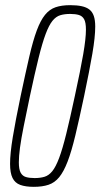

<svg xmlns="http://www.w3.org/2000/svg" viewBox="-20 -716 389 744"><path d="M111 8Q79 8 58.5 0.5Q38 -7 28.5 -26.5Q19 -46 19 -81Q19 -121 29.5 -184.5Q40 -248 60 -344Q79 -434 93.5 -496.5Q108 -559 122.5 -598Q137 -637 154.5 -658.5Q172 -680 195.5 -688Q219 -696 252 -696Q278 -696 296.5 -692Q315 -688 326.5 -679Q338 -670 343.5 -654Q349 -638 349 -613Q349 -573 338 -508.5Q327 -444 306 -344Q287 -254 272 -191.5Q257 -129 242 -90Q227 -51 209.5 -29.5Q192 -8 168 0Q144 8 111 8ZM114 -26Q136 -26 152.5 -31Q169 -36 182.5 -52.5Q196 -69 209 -103.5Q222 -138 236.5 -196.5Q251 -255 270 -344Q292 -445 302.5 -506Q313 -567 313 -601Q313 -629 306 -641.5Q299 -654 285.5 -658Q272 -662 252 -662Q230 -662 213.5 -657Q197 -652 183.5 -635.5Q170 -619 157 -584.5Q144 -550 129.5 -491.5Q115 -433 96 -344Q82 -277 72 -227.5Q62 -178 57.5 -144Q53 -110 53 -87Q53 -60 60 -47Q67 -34 80.5 -30Q94 -26 114 -26Z"/></svg>

Font: Saira UltraCondensed Thin
Style: Italic
Weight: 250
Width: 1
Italic angle: -12°
Designer: Hector Gatti with collaboration of the Omnibus-Type team
Foundry: Omnibus-Type
Version: Version 1.101